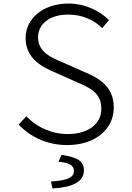

<svg xmlns="http://www.w3.org/2000/svg" viewBox="-20 -802 740 1080"><path d="M85 -101C151 -32 244 14 358 14C518 14 620 -77 620 -197C620 -313 541 -362 448 -400L335 -450C273 -476 194 -507 194 -592C194 -669 262 -720 363 -720C444 -720 507 -690 555 -644L593 -689C542 -740 461 -782 365 -782C226 -782 124 -701 124 -587C124 -474 217 -424 291 -394L405 -343C485 -309 550 -281 550 -190C550 -106 478 -48 361 -48C269 -48 186 -87 128 -148ZM267 219 275 258C389 252 452 220 452 157C452 106 419 83 326 69L309 108C364 112 396 126 396 160C396 193 366 213 267 219Z"/></svg>

Font: Kawkab Mono Light
Style: Regular
Weight: 300
Monospace: yes
Designer: Abdullah Arif
Foundry: Abdullah Arif
Version: Version 1.000;PS 000.500;hotconv 1.0.88;makeotf.lib2.5.64775